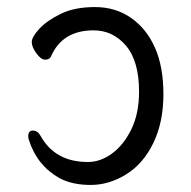

<svg xmlns="http://www.w3.org/2000/svg" viewBox="-20 -506 540 544"><path d="M149 -1Q85 -37 62 -109Q60 -114 60 -120Q60 -136 73 -136Q87 -136 95 -121Q136 -47 229 -47Q265 -47 298 -71.5Q331 -96 352.5 -140.5Q374 -185 374 -246Q374 -333 337 -376.5Q300 -420 245 -420Q156 -420 124 -345Q120 -337 108 -337Q96 -337 83 -355Q70 -373 70 -387Q70 -401 91 -424Q112 -447 151.5 -466.5Q191 -486 249 -486Q307 -486 351 -455.5Q395 -425 419 -371Q443 -317 443 -239Q443 -160 414.5 -101Q386 -42 337.5 -12Q289 18 237 18Q185 18 149 -1Z"/></svg>

Font: LXGW WenKai Mono Lite
Style: Regular
Weight: 400
Monospace: yes
Designer: LXGW / Fontworks Inc.
Foundry: LXGW / Fontworks Inc.
Version: Version 1.520; June 14, 2025